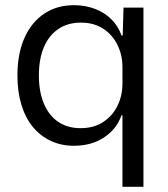

<svg xmlns="http://www.w3.org/2000/svg" viewBox="-20 -554 650 741"><path d="M452.6 167V-109H448.9Q430.3 -56.1 381.9 -23.8Q333.4 8.6 264.9 8.6Q216.6 8.6 176.4 -10.1Q136.3 -28.7 107.3 -63.6Q78.3 -98.6 62.8 -148.9Q47.3 -199.3 47.3 -262.7Q47.3 -347.7 74.8 -408.6Q102.3 -469.4 151.3 -501.7Q200.3 -534 264.9 -534Q310.4 -534 347.5 -519.4Q384.6 -504.9 410.6 -478.8Q436.7 -452.7 448.9 -417.1H453.6L456.7 -524.7H533.6V167ZM290.9 -59.4Q342.9 -59.4 378.9 -83.5Q415 -107.6 433.8 -146.6Q452.6 -185.6 452.6 -231.1V-295Q452.6 -341.1 433.5 -380.4Q414.4 -419.6 378.5 -443.1Q342.6 -466.7 292.3 -466.7Q242 -466.7 205.7 -442.5Q169.4 -418.3 149.8 -372.9Q130.1 -327.4 130.1 -262.7Q130.1 -199.7 149.5 -153.8Q168.9 -107.9 204.9 -83.6Q240.9 -59.4 290.9 -59.4Z"/></svg>

Font: Mona Sans ExtraLight
Style: Regular
Weight: 200
Designer: Deni Anggara
Foundry: GitHub
Version: Version 2.000